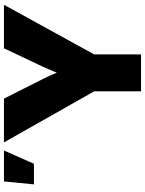

<svg xmlns="http://www.w3.org/2000/svg" viewBox="105 -874 768 1019"><g transform="rotate(-90 489.5 -364.0)"><path d="M514.6 0V-249L243.7 -727.5H476.1L580.6 -520Q593.8 -493.7 605.5 -466.8Q617.2 -439.9 628.9 -411.6H600.1Q610.8 -439.9 621.8 -466.8Q632.8 -493.7 645 -520L743.2 -727.5H974.1L710.9 -249V0ZM21 -568.4 36.6 -727.5H200.7L130.4 -568.4Z"/></g></svg>

Font: Inter 28pt Black
Style: Regular
Weight: 900
Designer: Rasmus Andersson
Foundry: rsms
Version: Version 4.001;git-66647c0bb